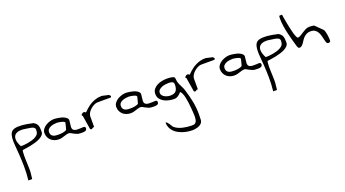

<svg xmlns="http://www.w3.org/2000/svg" viewBox="-66 -1226 4264 2370"><g transform="rotate(-20 2066.5 -41.5)"><path d="M35.2 329.1Q45.9 230.5 44.4 146Q43 61.5 38.1 -8.3Q33.2 -78.1 28.3 -133.8Q23.4 -189.5 26.9 -229.5Q30.3 -269.5 44.9 -295.9Q59.6 -322.3 94.7 -332.5Q129.9 -342.8 188 -338.9Q246.1 -335 336.9 -314.5Q357.4 -302.7 369.1 -289.6Q380.9 -276.4 386.2 -260.3Q391.6 -244.1 393.1 -224.6Q394.5 -205.1 394.5 -182.6Q394.5 -157.2 377 -137.7Q359.4 -118.2 332 -104.5Q304.7 -90.8 271 -80.6Q237.3 -70.3 204.6 -64Q171.9 -57.6 143.6 -53.7Q115.2 -49.8 98.6 -47.9Q94.7 -41 92.8 -21Q90.8 -1 90.8 27.3Q90.8 55.7 91.8 87.4Q92.8 119.1 94.2 149.4Q95.7 179.7 95.7 205.1Q95.7 230.5 94.7 244.1Q92.8 252.9 91.8 268.1Q90.8 283.2 88.9 296.9Q86.9 310.5 85.9 319.3L85 329.1ZM235.4 -279.3Q184.6 -290 144 -285.2Q103.5 -280.3 82 -259.3Q60.5 -238.3 61 -199.2Q61.5 -160.2 92.8 -99.6Q110.4 -99.6 134.8 -101.1Q159.2 -102.5 186 -107.4Q212.9 -112.3 240.2 -120.1Q267.6 -127.9 289.6 -140.1Q311.5 -152.3 324.7 -168.9Q337.9 -185.5 337.9 -207Q342.8 -229.5 336.9 -242.2Q331.1 -254.9 316.4 -261.7Q301.8 -268.6 280.8 -272.5Q259.8 -276.4 235.4 -279.3Z M703.1 -47.9Q687.5 -47.9 670.4 -43.5Q653.3 -39.1 636.7 -33.2Q620.1 -27.3 602.1 -22.9Q584 -18.6 565.4 -18.6Q537.1 -18.6 510.7 -27.3Q484.4 -36.1 464.4 -53.7Q444.3 -71.3 432.6 -96.2Q420.9 -121.1 420.9 -152.3Q420.9 -179.7 438 -203.1Q455.1 -226.6 480.5 -242.2Q505.9 -257.8 535.2 -266.6Q564.5 -275.4 587.9 -275.4Q598.6 -275.4 614.7 -273.9Q630.9 -272.5 649.9 -269Q668.9 -265.6 688.5 -260.3Q708 -254.9 724.1 -246.1Q740.2 -237.3 751.5 -226.1Q762.7 -214.8 764.6 -200.2Q764.6 -195.3 762.7 -183.1Q760.7 -170.9 759.8 -157.2Q758.8 -143.6 757.3 -131.3Q755.9 -119.1 754.9 -113.3V-107.4Q754.9 -85.9 764.6 -75.2Q774.4 -64.5 788.6 -60.1Q802.7 -55.7 818.4 -55.7H849.6Q864.3 -55.7 868.2 -56.2Q872.1 -56.6 873.5 -56.6Q875 -56.6 878.4 -57.1Q881.8 -57.6 897.5 -57.6Q910.2 -57.6 917 -52.7Q923.8 -47.9 923.8 -32.2Q923.8 -15.6 913.1 -8.8Q902.3 -2 887.7 0.5Q873 2.9 858.4 2Q843.8 1 835.9 1Q813.5 1 793.5 -6.8Q773.4 -14.6 756.8 -23.9Q740.2 -33.2 726.6 -40.5Q712.9 -47.9 703.1 -47.9ZM478.5 -142.6Q478.5 -119.1 488.8 -105Q499 -90.8 514.2 -84.5Q529.3 -78.1 547.9 -76.7Q566.4 -75.2 584 -75.2Q590.8 -75.2 606.9 -76.2Q623 -77.1 640.6 -80.6Q658.2 -84 672.4 -89.8Q686.5 -95.7 688.5 -104.5L708 -180.7Q710 -188.5 704.1 -194.3Q698.2 -200.2 688 -204.1Q677.7 -208 665.5 -210.9Q653.3 -213.9 641.6 -215.8Q629.9 -217.8 620.6 -218.8Q611.3 -219.7 609.4 -219.7Q591.8 -219.7 568.8 -216.3Q545.9 -212.9 525.9 -204.6Q505.9 -196.3 492.2 -181.6Q478.5 -167 478.5 -142.6Z M938.5 -190.4Q937.5 -190.4 933.6 -193.8Q929.7 -197.3 929.7 -200.2Q928.7 -200.2 928.7 -202.1V-207Q928.7 -208 929.7 -209Q940.4 -219.7 947.8 -224.6Q955.1 -229.5 967.8 -229.5Q971.7 -229.5 975.1 -227.5Q978.5 -225.6 980.5 -223.6Q982.4 -221.7 984.9 -219.7Q987.3 -217.8 990.2 -217.8Q993.2 -217.8 1002 -227.1Q1010.7 -236.3 1025.4 -250Q1040 -263.7 1061.5 -279.8Q1083 -295.9 1109.9 -309.6Q1136.7 -323.2 1168.5 -332.5Q1200.2 -341.8 1238.3 -341.8H1244.1Q1248 -340.8 1260.3 -338.4Q1272.5 -335.9 1286.1 -332.5Q1299.8 -329.1 1312 -326.7Q1324.2 -324.2 1329.1 -323.2Q1330.1 -322.3 1333 -319.8Q1335.9 -317.4 1338.9 -314.9Q1341.8 -312.5 1344.2 -309.6Q1346.7 -306.6 1347.7 -304.7Q1347.7 -303.7 1348.6 -301.8Q1348.6 -301.8 1349.1 -300.8Q1349.6 -299.8 1349.6 -299.8L1348.6 -297.9Q1348.6 -297.9 1348.6 -296.9Q1347.7 -295.9 1347.7 -294.9Q1346.7 -292 1342.8 -288.6Q1338.9 -285.2 1338.9 -285.2H1167Q1145.5 -285.2 1120.6 -272.9Q1095.7 -260.7 1073.7 -241.7Q1051.8 -222.7 1037.6 -198.7Q1023.4 -174.8 1023.4 -152.3V-13.7Q1012.7 -13.7 1007.8 -11.2Q1002.9 -8.8 999.5 -5.9Q996.1 -2.9 992.2 -1Q988.3 1 981.4 1H979.5Q978.5 1 977.5 0Q973.6 -1 970.7 -4.4Q967.8 -7.8 967.8 -8.8Z M1646.5 -47.9Q1630.9 -47.9 1613.8 -43.5Q1596.7 -39.1 1580.1 -33.2Q1563.5 -27.3 1545.4 -22.9Q1527.3 -18.6 1508.8 -18.6Q1480.5 -18.6 1454.1 -27.3Q1427.7 -36.1 1407.7 -53.7Q1387.7 -71.3 1376 -96.2Q1364.3 -121.1 1364.3 -152.3Q1364.3 -179.7 1381.3 -203.1Q1398.4 -226.6 1423.8 -242.2Q1449.2 -257.8 1478.5 -266.6Q1507.8 -275.4 1531.2 -275.4Q1542 -275.4 1558.1 -273.9Q1574.2 -272.5 1593.3 -269Q1612.3 -265.6 1631.8 -260.3Q1651.4 -254.9 1667.5 -246.1Q1683.6 -237.3 1694.8 -226.1Q1706.1 -214.8 1708 -200.2Q1708 -195.3 1706.1 -183.1Q1704.1 -170.9 1703.1 -157.2Q1702.1 -143.6 1700.7 -131.3Q1699.2 -119.1 1698.2 -113.3V-107.4Q1698.2 -85.9 1708 -75.2Q1717.8 -64.5 1731.9 -60.1Q1746.1 -55.7 1761.7 -55.7H1793Q1807.6 -55.7 1811.5 -56.2Q1815.4 -56.6 1816.9 -56.6Q1818.4 -56.6 1821.8 -57.1Q1825.2 -57.6 1840.8 -57.6Q1853.5 -57.6 1860.4 -52.7Q1867.2 -47.9 1867.2 -32.2Q1867.2 -15.6 1856.4 -8.8Q1845.7 -2 1831.1 0.5Q1816.4 2.9 1801.8 2Q1787.1 1 1779.3 1Q1756.8 1 1736.8 -6.8Q1716.8 -14.6 1700.2 -23.9Q1683.6 -33.2 1669.9 -40.5Q1656.2 -47.9 1646.5 -47.9ZM1421.9 -142.6Q1421.9 -119.1 1432.1 -105Q1442.4 -90.8 1457.5 -84.5Q1472.7 -78.1 1491.2 -76.7Q1509.8 -75.2 1527.3 -75.2Q1534.2 -75.2 1550.3 -76.2Q1566.4 -77.1 1584 -80.6Q1601.6 -84 1615.7 -89.8Q1629.9 -95.7 1631.8 -104.5L1651.4 -180.7Q1653.3 -188.5 1647.5 -194.3Q1641.6 -200.2 1631.3 -204.1Q1621.1 -208 1608.9 -210.9Q1596.7 -213.9 1585 -215.8Q1573.2 -217.8 1564 -218.8Q1554.7 -219.7 1552.7 -219.7Q1535.2 -219.7 1512.2 -216.3Q1489.3 -212.9 1469.2 -204.6Q1449.2 -196.3 1435.5 -181.6Q1421.9 -167 1421.9 -142.6Z M1870.1 236.3Q1881.8 236.3 1892.1 247.6Q1902.3 258.8 1912.1 273.4Q1921.9 288.1 1930.7 303.2Q1939.5 318.4 1949.2 324.2Q1969.7 340.8 1995.6 351.6Q2021.5 362.3 2048.8 368.7Q2076.2 375 2104 378.4Q2131.8 381.8 2158.2 381.8Q2160.2 381.8 2165.5 381.3Q2170.9 380.9 2176.8 380.9Q2182.6 380.9 2188 380.4Q2193.4 379.9 2195.3 379.9Q2210 373 2218.3 361.8Q2226.6 350.6 2230 337.4Q2233.4 324.2 2234.4 309.6Q2235.4 294.9 2235.4 280.3Q2235.4 269.5 2233.9 243.7Q2232.4 217.8 2229.5 183.1Q2226.6 148.4 2222.2 110.4Q2217.8 72.3 2210.4 38.1Q2203.1 3.9 2192.4 -21.5Q2181.6 -46.9 2168 -56.6Q2158.2 -45.9 2148.4 -35.6Q2138.7 -25.4 2126.5 -17.6Q2114.3 -9.8 2101.6 -4.9Q2088.9 0 2073.2 0Q2042 0 2006.8 -6.8Q1971.7 -13.7 1941.4 -30.3Q1911.1 -46.9 1891.6 -72.8Q1872.1 -98.6 1872.1 -137.7Q1872.1 -173.8 1891.6 -198.7Q1911.1 -223.6 1939.9 -238.8Q1968.8 -253.9 2002.9 -260.7Q2037.1 -267.6 2067.4 -267.6Q2077.1 -267.6 2091.3 -267.1Q2105.5 -266.6 2120.1 -264.6Q2134.8 -262.7 2147.5 -258.8Q2160.2 -254.9 2168 -247.1Q2168.9 -245.1 2170.4 -236.8Q2171.9 -228.5 2173.3 -218.8Q2174.8 -209 2175.8 -200.2Q2176.8 -191.4 2176.8 -190.4Q2180.7 -172.9 2188 -156.7Q2195.3 -140.6 2204.1 -123.5Q2212.9 -106.4 2220.7 -89.8Q2228.5 -73.2 2233.4 -56.6Q2259.8 27.3 2276.4 110.4Q2293 193.4 2293 281.2Q2293 285.2 2292.5 295.4Q2292 305.7 2292 316.9Q2292 328.1 2291.5 338.4Q2291 348.6 2291 352.5Q2290 377.9 2275.4 395Q2260.7 412.1 2239.7 421.4Q2218.8 430.7 2194.8 435.1Q2170.9 439.5 2152.3 439.5Q2121.1 439.5 2087.4 434.1Q2053.7 428.7 2022.5 418Q1991.2 407.2 1963.4 391.1Q1935.5 375 1915 352.5Q1894.5 330.1 1882.3 301.8Q1870.1 273.4 1870.1 236.3ZM1928.7 -131.8Q1928.7 -112.3 1940.4 -97.7Q1952.1 -83 1969.7 -73.7Q1987.3 -64.5 2006.8 -60.1Q2026.4 -55.7 2041 -55.7Q2096.7 -55.7 2118.2 -83.5Q2139.6 -111.3 2139.6 -165Q2139.6 -180.7 2133.8 -189.9Q2127.9 -199.2 2118.2 -203.1Q2108.4 -207 2095.7 -208.5Q2083 -210 2070.3 -210Q2052.7 -210 2028.3 -206.5Q2003.9 -203.1 1981.9 -194.3Q1960 -185.5 1944.3 -170.4Q1928.7 -155.3 1928.7 -131.8Z M2300.8 -190.4Q2299.8 -190.4 2295.9 -193.8Q2292 -197.3 2292 -200.2Q2291 -200.2 2291 -202.1V-207Q2291 -208 2292 -209Q2302.7 -219.7 2310.1 -224.6Q2317.4 -229.5 2330.1 -229.5Q2334 -229.5 2337.4 -227.5Q2340.8 -225.6 2342.8 -223.6Q2344.7 -221.7 2347.2 -219.7Q2349.6 -217.8 2352.5 -217.8Q2355.5 -217.8 2364.3 -227.1Q2373 -236.3 2387.7 -250Q2402.3 -263.7 2423.8 -279.8Q2445.3 -295.9 2472.2 -309.6Q2499 -323.2 2530.8 -332.5Q2562.5 -341.8 2600.6 -341.8H2606.4Q2610.4 -340.8 2622.6 -338.4Q2634.8 -335.9 2648.4 -332.5Q2662.1 -329.1 2674.3 -326.7Q2686.5 -324.2 2691.4 -323.2Q2692.4 -322.3 2695.3 -319.8Q2698.2 -317.4 2701.2 -314.9Q2704.1 -312.5 2706.5 -309.6Q2709 -306.6 2710 -304.7Q2710 -303.7 2710.9 -301.8Q2710.9 -301.8 2711.4 -300.8Q2711.9 -299.8 2711.9 -299.8L2710.9 -297.9Q2710.9 -297.9 2710.9 -296.9Q2710 -295.9 2710 -294.9Q2709 -292 2705.1 -288.6Q2701.2 -285.2 2701.2 -285.2H2529.3Q2507.8 -285.2 2482.9 -272.9Q2458 -260.7 2436 -241.7Q2414.1 -222.7 2399.9 -198.7Q2385.7 -174.8 2385.7 -152.3V-13.7Q2375 -13.7 2370.1 -11.2Q2365.2 -8.8 2361.8 -5.9Q2358.4 -2.9 2354.5 -1Q2350.6 1 2343.8 1H2341.8Q2340.8 1 2339.8 0Q2335.9 -1 2333 -4.4Q2330.1 -7.8 2330.1 -8.8Z M3008.8 -47.9Q2993.2 -47.9 2976.1 -43.5Q2959 -39.1 2942.4 -33.2Q2925.8 -27.3 2907.7 -22.9Q2889.6 -18.6 2871.1 -18.6Q2842.8 -18.6 2816.4 -27.3Q2790 -36.1 2770 -53.7Q2750 -71.3 2738.3 -96.2Q2726.6 -121.1 2726.6 -152.3Q2726.6 -179.7 2743.7 -203.1Q2760.7 -226.6 2786.1 -242.2Q2811.5 -257.8 2840.8 -266.6Q2870.1 -275.4 2893.6 -275.4Q2904.3 -275.4 2920.4 -273.9Q2936.5 -272.5 2955.6 -269Q2974.6 -265.6 2994.1 -260.3Q3013.7 -254.9 3029.8 -246.1Q3045.9 -237.3 3057.1 -226.1Q3068.4 -214.8 3070.3 -200.2Q3070.3 -195.3 3068.4 -183.1Q3066.4 -170.9 3065.4 -157.2Q3064.5 -143.6 3063 -131.3Q3061.5 -119.1 3060.5 -113.3V-107.4Q3060.5 -85.9 3070.3 -75.2Q3080.1 -64.5 3094.2 -60.1Q3108.4 -55.7 3124 -55.7H3155.3Q3169.9 -55.7 3173.8 -56.2Q3177.7 -56.6 3179.2 -56.6Q3180.7 -56.6 3184.1 -57.1Q3187.5 -57.6 3203.1 -57.6Q3215.8 -57.6 3222.7 -52.7Q3229.5 -47.9 3229.5 -32.2Q3229.5 -15.6 3218.8 -8.8Q3208 -2 3193.4 0.5Q3178.7 2.9 3164.1 2Q3149.4 1 3141.6 1Q3119.1 1 3099.1 -6.8Q3079.1 -14.6 3062.5 -23.9Q3045.9 -33.2 3032.2 -40.5Q3018.6 -47.9 3008.8 -47.9ZM2784.2 -142.6Q2784.2 -119.1 2794.4 -105Q2804.7 -90.8 2819.8 -84.5Q2835 -78.1 2853.5 -76.7Q2872.1 -75.2 2889.6 -75.2Q2896.5 -75.2 2912.6 -76.2Q2928.7 -77.1 2946.3 -80.6Q2963.9 -84 2978 -89.8Q2992.2 -95.7 2994.1 -104.5L3013.7 -180.7Q3015.6 -188.5 3009.8 -194.3Q3003.9 -200.2 2993.7 -204.1Q2983.4 -208 2971.2 -210.9Q2959 -213.9 2947.3 -215.8Q2935.5 -217.8 2926.3 -218.8Q2917 -219.7 2915 -219.7Q2897.5 -219.7 2874.5 -216.3Q2851.6 -212.9 2831.5 -204.6Q2811.5 -196.3 2797.9 -181.6Q2784.2 -167 2784.2 -142.6Z M3251 329.1Q3261.7 230.5 3260.3 146Q3258.8 61.5 3253.9 -8.3Q3249 -78.1 3244.1 -133.8Q3239.3 -189.5 3242.7 -229.5Q3246.1 -269.5 3260.7 -295.9Q3275.4 -322.3 3310.5 -332.5Q3345.7 -342.8 3403.8 -338.9Q3461.9 -335 3552.7 -314.5Q3573.2 -302.7 3585 -289.6Q3596.7 -276.4 3602.1 -260.3Q3607.4 -244.1 3608.9 -224.6Q3610.4 -205.1 3610.4 -182.6Q3610.4 -157.2 3592.8 -137.7Q3575.2 -118.2 3547.9 -104.5Q3520.5 -90.8 3486.8 -80.6Q3453.1 -70.3 3420.4 -64Q3387.7 -57.6 3359.4 -53.7Q3331.1 -49.8 3314.5 -47.9Q3310.5 -41 3308.6 -21Q3306.6 -1 3306.6 27.3Q3306.6 55.7 3307.6 87.4Q3308.6 119.1 3310.1 149.4Q3311.5 179.7 3311.5 205.1Q3311.5 230.5 3310.5 244.1Q3308.6 252.9 3307.6 268.1Q3306.6 283.2 3304.7 296.9Q3302.7 310.5 3301.8 319.3L3300.8 329.1ZM3451.2 -279.3Q3400.4 -290 3359.9 -285.2Q3319.3 -280.3 3297.9 -259.3Q3276.4 -238.3 3276.9 -199.2Q3277.3 -160.2 3308.6 -99.6Q3326.2 -99.6 3350.6 -101.1Q3375 -102.5 3401.9 -107.4Q3428.7 -112.3 3456.1 -120.1Q3483.4 -127.9 3505.4 -140.1Q3527.3 -152.3 3540.5 -168.9Q3553.7 -185.5 3553.7 -207Q3558.6 -229.5 3552.7 -242.2Q3546.9 -254.9 3532.2 -261.7Q3517.6 -268.6 3496.6 -272.5Q3475.6 -276.4 3451.2 -279.3Z M3935.5 -210Q3906.2 -210 3885.3 -199.2Q3864.3 -188.5 3847.7 -172.9Q3831.1 -157.2 3819.3 -138.2Q3807.6 -119.1 3795.9 -103Q3784.2 -86.9 3771.5 -76.2Q3758.8 -65.4 3742.2 -65.4Q3730.5 -65.4 3724.1 -75.2Q3717.8 -85 3714.8 -95.7Q3702.1 -137.7 3689 -186Q3675.8 -234.4 3664.1 -284.2Q3652.3 -334 3644.5 -384.3Q3636.7 -434.6 3636.7 -480.5V-486.3Q3636.7 -491.2 3637.2 -496.6Q3637.7 -502 3637.7 -505.9V-513.7Q3639.6 -522.5 3647.5 -522.9Q3655.3 -523.4 3662.1 -523.4Q3663.1 -523.4 3669.4 -523.4Q3675.8 -523.4 3676.8 -523.4Q3678.7 -508.8 3683.6 -478.5Q3688.5 -448.2 3695.8 -411.1Q3703.1 -374 3711.4 -334.5Q3719.7 -294.9 3729 -262.7Q3738.3 -230.5 3748 -210Q3757.8 -189.5 3766.6 -189.5Q3781.2 -189.5 3800.8 -201.2Q3820.3 -212.9 3842.3 -227.5Q3864.3 -242.2 3889.2 -254.9Q3914.1 -267.6 3941.4 -267.6Q3947.3 -267.6 3957 -267.1Q3966.8 -266.6 3977.1 -265.6Q3987.3 -264.6 3996.6 -262.7Q4005.9 -260.7 4008.8 -256.8L4095.7 -170.9Q4103.5 -163.1 4109.4 -142.6Q4115.2 -122.1 4119.1 -98.6Q4123 -75.2 4124 -54.2Q4125 -33.2 4125 -21.5Q4125 -7.8 4116.2 -3.4Q4107.4 1 4095.7 1Q4080.1 1 4073.2 -14.6Q4066.4 -30.3 4061 -54.2Q4055.7 -78.1 4048.8 -105Q4042 -131.8 4029.3 -155.8Q4016.6 -179.7 3994.6 -194.8Q3972.7 -210 3935.5 -210Z"/></g></svg>

Font: Swanky and Moo Moo Cyrillic
Style: Regular
Weight: 400
Designer: Kimberly Geswein; Denis Ignatov
Foundry: Kimberly Geswein; Denis Ignatov
Version: Version 1.003 June 27, 2018